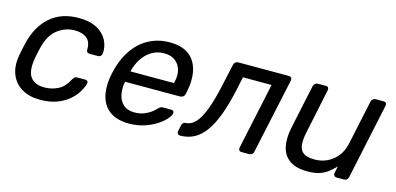

<svg xmlns="http://www.w3.org/2000/svg" viewBox="-55 -842 2402 1164"><g transform="rotate(15 1145.5 -260.0)"><path d="M225 10Q158 10 111 -17.5Q64 -45 43 -96.5Q22 -148 35 -220Q38 -235 43 -260Q48 -285 52 -300Q78 -408 147.5 -469Q217 -530 326 -530Q385 -530 424 -513.5Q463 -497 485.5 -470.5Q508 -444 516 -415Q524 -386 521 -360Q520 -350 513.5 -343.5Q507 -337 497 -337H445Q435 -337 429.5 -342Q424 -347 424 -358Q425 -407 397.5 -429Q370 -451 322 -451Q263 -451 214.5 -414Q166 -377 146 -295Q142 -279 138 -259.5Q134 -240 131 -225Q117 -142 144 -105.5Q171 -69 231 -69Q277 -69 316.5 -89Q356 -109 381 -158Q388 -170 393.5 -174.5Q399 -179 409 -179H460Q470 -179 474.5 -172.5Q479 -166 476 -156Q469 -131 451 -102Q433 -73 402.5 -47.5Q372 -22 328 -6Q284 10 225 10Z M782 10Q713 10 668.5 -19Q624 -48 607 -101.5Q590 -155 600 -227Q602 -240 606.5 -260.5Q611 -281 615 -294Q635 -365 674.5 -418.5Q714 -472 771 -501Q828 -530 896 -530Q972 -530 1016 -498Q1060 -466 1075 -407Q1090 -348 1074 -269L1070 -252Q1068 -241 1059.5 -235Q1051 -229 1041 -229H696Q696 -228 695.5 -225Q695 -222 694 -220Q688 -179 696 -143.5Q704 -108 729.5 -86Q755 -64 797 -64Q833 -64 859.5 -75Q886 -86 903 -99.5Q920 -113 927 -121Q939 -133 944.5 -135.5Q950 -138 962 -138H1010Q1019 -138 1024 -132.5Q1029 -127 1027 -117Q1023 -102 1004 -80.5Q985 -59 952 -38Q919 -17 876 -3.5Q833 10 782 10ZM711 -298H984L985 -301Q997 -346 987.5 -381Q978 -416 951 -436.5Q924 -457 881 -457Q838 -457 804 -436.5Q770 -416 746.5 -381Q723 -346 712 -301Z M1103 0Q1093 0 1087.5 -7Q1082 -14 1084 -24L1092 -61Q1097 -83 1117 -83Q1149 -84 1176 -112.5Q1203 -141 1227 -203.5Q1251 -266 1273 -369L1301 -497Q1303 -507 1310.5 -513.5Q1318 -520 1328 -520H1646Q1656 -520 1661.5 -513.5Q1667 -507 1665 -497L1563 -23Q1562 -13 1554 -6.5Q1546 0 1536 0H1488Q1478 0 1473 -6.5Q1468 -13 1470 -23L1559 -440H1379L1362 -358Q1341 -262 1315.5 -193.5Q1290 -125 1258.5 -82.5Q1227 -40 1188.5 -20Q1150 0 1103 0Z M1903 10Q1832 10 1791.5 -18.5Q1751 -47 1739.5 -98Q1728 -149 1741 -215L1801 -497Q1803 -507 1811 -513.5Q1819 -520 1829 -520H1879Q1889 -520 1893.5 -513.5Q1898 -507 1896 -497L1838 -220Q1827 -171 1830.5 -137.5Q1834 -104 1856.5 -87.5Q1879 -71 1927 -71Q1992 -71 2041 -110.5Q2090 -150 2105 -220L2164 -497Q2166 -507 2174 -513.5Q2182 -520 2192 -520H2241Q2252 -520 2256.5 -513.5Q2261 -507 2259 -497L2158 -23Q2156 -13 2149 -6.5Q2142 0 2131 0H2085Q2075 0 2069.5 -6.5Q2064 -13 2066 -23L2075 -67Q2053 -44 2030 -26.5Q2007 -9 1977.5 0.5Q1948 10 1903 10Z"/></g></svg>

Font: Rubik
Style: Italic
Weight: 400
Italic angle: -12°
Designer: Hubert and Fischer
Foundry: Hubert and Fischer
Version: Version 2.300;gftools[0.9.30]